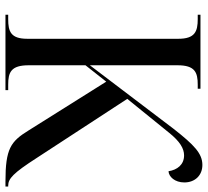

<svg xmlns="http://www.w3.org/2000/svg" viewBox="-49 -712 761 703"><g transform="rotate(90 331.5 -360.5)"><path d="M34 0H310V-10H290C245 -10 219 -20 219 -85V-293L279 -369L458 -84C498 -19 525 0 644 0H663V-10H660C634 -10 614 -28 558 -115L342 -446L466 -599C498 -639 524 -654 549 -654C583 -654 602 -629 607 -597C627 -598 648 -620 648 -655C648 -694 622 -721 584 -721C542 -721 511 -691 452 -616L219 -309V-630C219 -694 245 -704 290 -704H305V-714H34V-704H50C95 -704 122 -694 122 -633V-80C122 -19 95 -10 50 -10H34Z"/></g></svg>

Font: Noto Serif Display SemiCondensed
Style: Regular
Weight: 400
Width: 4
Designer: Monotype Design Team
Foundry: Monotype Imaging Inc.
Version: Version 2.009